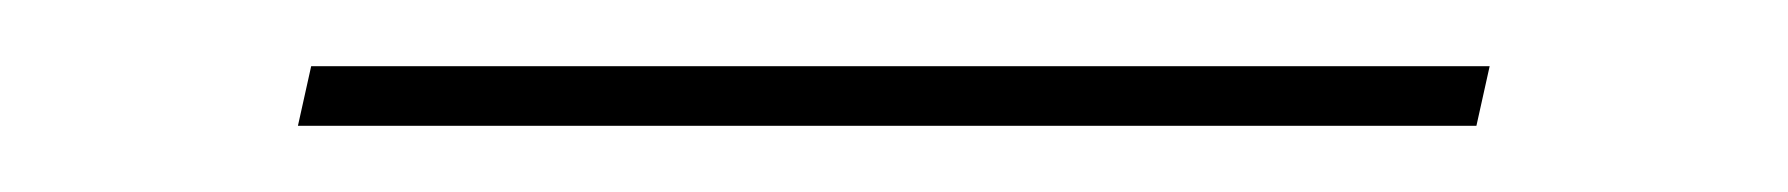

<svg xmlns="http://www.w3.org/2000/svg" viewBox="-20 -369 540 58"><path d="M70 -331 74 -349H430L426 -331Z"/></svg>

Font: iosevka_custom_sans_ss08 Thin
Style: Italic
Weight: 100
Italic angle: -10°
Designer: Belleve Invis
Foundry: Belleve Invis
Version: Version 10.3.0; ttfautohint (v1.8.3)